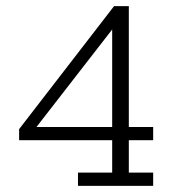

<svg xmlns="http://www.w3.org/2000/svg" viewBox="-20 -603 565 623"><path d="M233 0V-43H344V-148H42V-184L350 -583H398V-191H477V-148H398V-43H477V0ZM86 -175 70 -191H344V-539L360 -528Z"/></svg>

Font: Rokkitt SemiBold Light
Style: Regular
Weight: 300
Version: Version 3.103